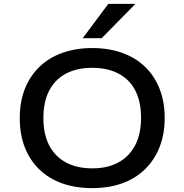

<svg xmlns="http://www.w3.org/2000/svg" viewBox="-20 -962 952 991"><path d="M456 9Q370 9 301 -15.5Q232 -40 183 -87.5Q134 -135 108 -201.5Q82 -268 82 -352Q82 -436 108 -502.5Q134 -569 183 -616.5Q232 -664 301.5 -689Q371 -714 456 -714Q542 -714 611 -689Q680 -664 728.5 -617.5Q777 -571 803.5 -504Q830 -437 830 -354Q830 -269 803.5 -202.5Q777 -136 728.5 -88.5Q680 -41 611 -16Q542 9 456 9ZM456 -93Q535 -93 591 -123.5Q647 -154 677.5 -212Q708 -270 708 -353Q708 -437 678.5 -494.5Q649 -552 592 -582Q535 -612 456 -612Q377 -612 320.5 -582Q264 -552 234 -494.5Q204 -437 204 -352Q204 -269 234 -211.5Q264 -154 320.5 -123.5Q377 -93 456 -93ZM407 -765 539 -942H679L505 -765Z"/></svg>

Font: Nunito Sans 7pt SemiExpanded SemiBold
Style: Regular
Weight: 600
Width: 6
Designer: Vernon Adams
Foundry: Vernon Adams
Version: Version 3.101;gftools[0.9.27]